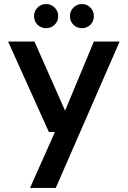

<svg xmlns="http://www.w3.org/2000/svg" viewBox="-20 -707 630 947"><path d="M128 220 251 -56H221L20 -502H150L301 -161L443 -502H570L255 220ZM208 -568Q182 -568 165 -585Q148 -602 148 -628Q148 -652 165 -669.5Q182 -687 208 -687Q232 -687 249.5 -669.5Q267 -652 267 -628Q267 -602 249.5 -585Q232 -568 208 -568ZM384 -568Q359 -568 342 -585Q325 -602 325 -628Q325 -652 342 -669.5Q359 -687 384 -687Q409 -687 426 -669.5Q443 -652 443 -628Q443 -602 426 -585Q409 -568 384 -568Z"/></svg>

Font: DM Sans 16pt SemiBold
Style: Regular
Weight: 600
Version: Version 4.004;gftools[0.9.30]